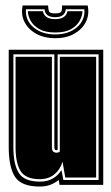

<svg xmlns="http://www.w3.org/2000/svg" viewBox="-20 -677 407 703"><path d="M125 6Q58 6 35 -29.5Q12 -65 12 -138V-495H358V0H198L195 -18Q181 -7 164.5 -0.5Q148 6 125 6ZM127 -12Q154 -12 173.5 -23.5Q193 -35 205 -54L212 -18H341V-478H191V-129Q189 -127 186 -127Q179 -127 179 -139V-478H29V-138Q29 -75 49 -43.5Q69 -12 127 -12ZM126 -21Q74 -21 55.5 -50.5Q37 -80 37 -138V-469H170V-137Q170 -118 187 -118Q195 -118 199 -122V-469H332V-27H219L209 -85Q201 -57 179.5 -39Q158 -21 126 -21ZM182 -537Q143 -537 113.5 -553Q84 -569 70 -596Q56 -623 63 -657H156Q157 -639 160.5 -633.5Q164 -628 182 -628Q200 -628 204 -634Q208 -640 207 -657H301Q308 -623 294 -596Q280 -569 251 -553Q222 -537 182 -537ZM182 -551Q231 -551 261.5 -577Q292 -603 289 -643H221Q218 -614 182 -614Q146 -614 143 -643H75Q72 -603 102.5 -577Q133 -551 182 -551ZM182 -558Q146 -558 124 -570.5Q102 -583 92 -601.5Q82 -620 82 -636H137Q143 -607 182 -607Q221 -607 227 -636H282Q282 -620 272 -601.5Q262 -583 240.5 -570.5Q219 -558 182 -558Z"/></svg>

Font: Alumni Sans Collegiate One
Style: Regular
Weight: 400
Designer: Robert E. Leuschke
Foundry: Robert E. Leuschke
Version: Version 1.100